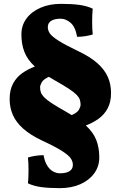

<svg xmlns="http://www.w3.org/2000/svg" viewBox="-20 -734 649 996"><path d="M325 -153Q277 -180 249.5 -198Q222 -216 209 -229.5Q196 -243 192 -255Q188 -267 188 -281Q188 -292 196.5 -307Q205 -322 231.5 -334.5Q258 -347 312 -350L231 -410Q197 -402 161.5 -389Q126 -376 96 -355Q66 -334 48 -301Q30 -268 30 -220Q30 -176 46.5 -138Q63 -100 100 -67Q137 -34 198 -5Q271 29 304.5 51Q338 73 348 89Q358 105 358 121Q358 143 340.5 154Q323 165 291 165Q274 165 256.5 156Q239 147 225.5 126Q212 105 206 71Q184 71 162.5 74.5Q141 78 125 83Q128 111 128 149.5Q128 188 125 217Q154 231 193.5 236.5Q233 242 290 242Q351 242 397 221.5Q443 201 469 165Q495 129 495 83Q495 32 479.5 -7.5Q464 -47 427 -81.5Q390 -116 325 -153ZM355 -62Q390 -70 425 -83Q460 -96 490 -117Q520 -138 538 -171Q556 -204 556 -252Q556 -297 539.5 -334.5Q523 -372 486.5 -405Q450 -438 389 -467Q316 -502 282 -524Q248 -546 238 -561.5Q228 -577 228 -593Q228 -615 245.5 -626Q263 -637 295 -637Q321 -637 346 -616Q371 -595 380 -543Q402 -543 423.5 -546.5Q445 -550 461 -555Q458 -584 458 -622.5Q458 -661 461 -689Q432 -703 392.5 -708.5Q353 -714 297 -714Q236 -714 189.5 -693.5Q143 -673 117 -637.5Q91 -602 91 -555Q91 -505 106.5 -465Q122 -425 159 -390.5Q196 -356 261 -319Q309 -292 336.5 -274Q364 -256 377 -242.5Q390 -229 394 -217Q398 -205 398 -191Q398 -180 389.5 -165Q381 -150 354.5 -138Q328 -126 274 -122Z"/></svg>

Font: Vollkorn Black
Style: Regular
Weight: 900
Designer: Friedrich Althausen
Foundry: Friedrich Althausen
Version: Version 5.000